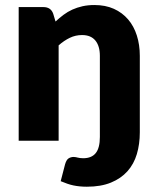

<svg xmlns="http://www.w3.org/2000/svg" viewBox="-20 -546 610 745"><path d="M195.5 -462.5Q210.5 -476.5 226.5 -488.5Q242.5 -500.5 260.8 -508.8Q279 -517 300.2 -521.8Q321.5 -526.5 346.5 -526.5Q389 -526.5 421.8 -511.8Q454.5 -497 477 -470.8Q499.5 -444.5 511 -408.2Q522.5 -372 522.5 -329.5V-32.5Q522.5 13 511 51.8Q499.5 90.5 474.5 118.5Q449.5 146.5 410.5 162.5Q371.5 178.5 317 178.5Q302.5 178.5 289.8 177.2Q277 176 265 173.5Q253 171 241 166.8Q229 162.5 215.5 157L232.5 91.5Q237.5 74 246.2 68.5Q255 63 266 63Q270.5 63 274 63.8Q277.5 64.5 281.5 65.5Q285.5 66.5 290.5 67.2Q295.5 68 302.5 68Q335.5 68 351.5 48Q367.5 28 367.5 -14.5V-329.5Q367.5 -367.5 350 -388.8Q332.5 -410 298.5 -410Q273 -410 250.8 -399.2Q228.5 -388.5 207.5 -370V0H52.5V-518.5H148.5Q177.5 -518.5 186.5 -492.5Z"/></svg>

Font: Lato ExtraBold
Style: Regular
Weight: 800
Designer: Lukasz Dziedzic with Adam Twardoch and Botio Nikoltchev
Foundry: tyPoland Lukasz Dziedzic
Version: Version 2.015; 2015-08-06; http://www.latofonts.com/